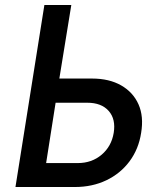

<svg xmlns="http://www.w3.org/2000/svg" viewBox="-20 -750 640 770"><path d="M42 0 158 -730H266L218 -435H349Q418 -435 466 -407.5Q514 -380 535.5 -331.5Q557 -283 546 -217Q536 -152 499.5 -103Q463 -54 406.5 -27Q350 0 280 0ZM165 -96H292Q348 -96 387.5 -129.5Q427 -163 436 -217Q445 -272 416 -305Q387 -338 330 -338H203Z"/></svg>

Font: JetBrains Mono NL SemiBold
Style: Italic
Weight: 600
Italic angle: -9°
Monospace: yes
Designer: Philipp Nurullin, Konstantin Bulenkov
Foundry: JetBrains
Version: Version 2.305; ttfautohint (v1.8.4.7-5d5b)